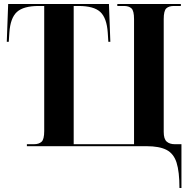

<svg xmlns="http://www.w3.org/2000/svg" viewBox="-20 -734 960 964"><path d="M881 210Q881 128 866.5 82.5Q852 37 816 18.5Q780 0 716 0H115V-10H151Q175 -10 188.5 -22Q202 -34 202 -76V-704H174Q98 -704 65 -674Q32 -644 27 -570L24 -524H14L21 -714H527L534 -524H524L521 -570Q516 -644 483.5 -674Q451 -704 375 -704H350V-10H653V-638Q653 -680 640 -692Q627 -704 603 -704H569V-714H888V-704H853Q828 -704 815 -692Q802 -680 802 -638V-72Q802 -36 817 -23Q832 -10 857 -10H891V210Z"/></svg>

Font: Noto Serif Display SemiCondensed
Style: Bold
Weight: 700
Width: 4
Designer: Monotype Design Team
Foundry: Monotype Imaging Inc.
Version: Version 2.009